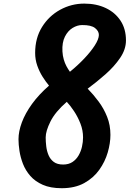

<svg xmlns="http://www.w3.org/2000/svg" viewBox="-20 -1008 701 1038"><path d="M313.5 9.5Q253 9.5 211.5 -8.8Q170 -27 144 -56.8Q118 -86.5 104.2 -122Q90.5 -157.5 85.2 -192.5Q80 -227.5 80 -255Q80 -297.5 98.2 -346.5Q116.5 -395.5 153.2 -446.2Q190 -497 245 -545Q227.5 -566 210.2 -593.2Q193 -620.5 181.5 -653Q170 -685.5 170 -722Q170 -802 207.2 -862Q244.5 -922 305.2 -955.2Q366 -988.5 435.5 -988.5Q501 -988.5 551.8 -964.5Q602.5 -940.5 631.8 -896Q661 -851.5 661 -789.5Q661 -741 629.2 -694.5Q597.5 -648 550 -606.2Q502.5 -564.5 454 -528.5Q485 -497 513.2 -459Q541.5 -421 559.2 -376.2Q577 -331.5 577 -279Q577 -234 562.5 -184Q548 -134 516.8 -90Q485.5 -46 435.2 -18.2Q385 9.5 313.5 9.5ZM321.5 -118.5Q351 -118.5 371.5 -132Q392 -145.5 404.8 -167.5Q417.5 -189.5 423.2 -215Q429 -240.5 429 -265Q429 -303.5 414.8 -340Q400.5 -376.5 380.2 -407Q360 -437.5 341 -457.5Q278.5 -403 252.8 -351.2Q227 -299.5 227 -265Q227 -242.5 230 -217Q233 -191.5 242.5 -169Q252 -146.5 270.8 -132.5Q289.5 -118.5 321.5 -118.5ZM358 -620Q400.5 -654.5 435.8 -691.8Q471 -729 492.5 -762.5Q514 -796 514.5 -818.5Q515 -839.5 494 -856.2Q473 -873 424 -872.5Q398 -872.5 372.5 -857Q347 -841.5 331 -810Q315 -778.5 317.5 -730Q319 -706 324.8 -686.2Q330.5 -666.5 339.2 -650.2Q348 -634 358 -620Z"/></svg>

Font: Edu QLD Hand
Style: Regular
Weight: 400
Designer: Tina and Corey Anderson, Eben Sorkin
Foundry: Sorkin Type Co.
Version: Version 2.000